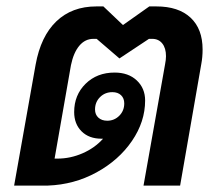

<svg xmlns="http://www.w3.org/2000/svg" viewBox="-20 -578 693 598"><path d="M611 -424Q611 -400 607 -379L541 0H427L494 -377Q497 -392 497 -403Q497 -428 485.5 -442.5Q474 -457 454 -457H444L352 -396L281 -457H271Q245 -457 227 -435.5Q209 -414 201 -375L150 -84H159Q199 -84 237 -100.5Q275 -117 301 -146H296Q257 -146 234 -169Q211 -192 211 -229Q211 -282 246.5 -317Q282 -352 337 -352Q380 -352 406 -327.5Q432 -303 432 -265Q432 -199 391 -139Q350 -79 280.5 -41Q211 -3 129 0H24L91 -377Q107 -465 155.5 -511.5Q204 -558 280 -558H302L363 -500L445 -558H467Q536 -558 573.5 -523Q611 -488 611 -424ZM314 -202Q336 -202 351.5 -217.5Q367 -233 367 -256Q367 -272 357 -281.5Q347 -291 330 -291Q307 -291 291.5 -275.5Q276 -260 276 -237Q276 -221 286.5 -211.5Q297 -202 314 -202Z"/></svg>

Font: Bai Jamjuree SemiBold
Style: Italic
Weight: 600
Italic angle: -10°
Version: Version 1.000; ttfautohint (v1.6)